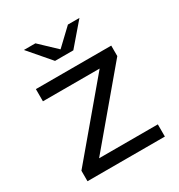

<svg xmlns="http://www.w3.org/2000/svg" viewBox="-175 -863 918 982"><g transform="rotate(-30 283.5 -372.0)"><path d="M438 -744H370L274 -653L178 -744H110L220 -616H328ZM56 0H513V-72H166.1L508 -478V-540H63V-468H398L56 -62Z"/></g></svg>

Font: Resamitz
Style: Bold
Weight: 700
Designer: gluk
Foundry: gluk
Version: Version 0.047